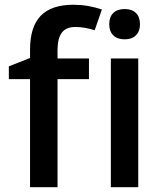

<svg xmlns="http://www.w3.org/2000/svg" viewBox="-20 -785 682 805"><path d="M353 -453.1H221.2V0H106V-453.1H17.1V-506.8L106 -542V-577.1Q106 -672.9 150.9 -719Q195.8 -765.1 288.1 -765.1Q348.6 -765.1 407.2 -745.1L377 -658.2Q334.5 -671.9 295.9 -671.9Q256.8 -671.9 239 -647.7Q221.2 -623.5 221.2 -575.2V-540H353ZM559.6 0H444.8V-540H559.6ZM438 -683.1Q438 -713.9 454.8 -730.5Q471.7 -747.1 502.9 -747.1Q533.2 -747.1 550 -730.5Q566.9 -713.9 566.9 -683.1Q566.9 -653.8 550 -637Q533.2 -620.1 502.9 -620.1Q471.7 -620.1 454.8 -637Q438 -653.8 438 -683.1Z"/></svg>

Font: f0_41264          
Style: Regular
Weight: 600
Foundry: Ascender Corporation
Version: Version 1.10